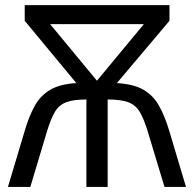

<svg xmlns="http://www.w3.org/2000/svg" viewBox="-20 -734 763 754"><path d="M645.5 -713.9V-652.3L439 -407.7Q504.9 -403.8 543.2 -381.6Q581.5 -359.4 604 -319.6Q626.5 -279.8 643.6 -223.6L710.4 0H626L559.1 -221.2Q544.4 -269 528.1 -295.7Q511.7 -322.3 483.2 -332.8Q454.6 -343.3 402.8 -343.3V0H319.3V-343.3Q268.1 -343.3 240 -332.5Q211.9 -321.8 196 -295.4Q180.2 -269 165.5 -221.2L99.1 0H11.2L78.1 -223.6Q94.7 -279.3 116.7 -318.8Q138.7 -358.4 176.8 -381.1Q214.8 -403.8 279.8 -407.7L77.1 -652.3V-713.9ZM544.9 -639.2H176.8L360.8 -417Z"/></svg>

Font: Open Sans
Style: Regular
Weight: 400
Designer: Monotype Design Team
Foundry: Monotype Imaging Inc.
Version: Version 3.000; ttfautohint (v1.8.4)